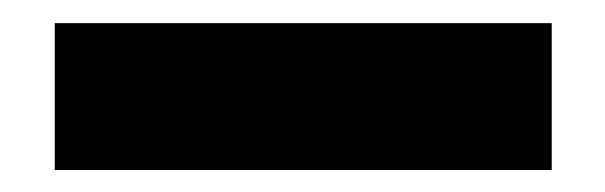

<svg xmlns="http://www.w3.org/2000/svg" viewBox="-20 -362 536 170"><path d="M28.5 -341.5H468.5V-211.5H28.5Z"/></svg>

Font: Overused Grotesk
Style: Bold
Weight: 710
Version: Version 0.004